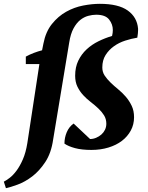

<svg xmlns="http://www.w3.org/2000/svg" viewBox="-93 -772 774 1004"><path d="M300 -376Q300 -421 316.5 -455Q333 -489 360 -514Q387 -539 421.5 -556Q456 -573 493 -584Q497 -600 497 -615Q497 -645 477.5 -670Q458 -695 410 -695Q390 -695 368 -689Q346 -683 326.5 -667.5Q307 -652 291.5 -623.5Q276 -595 269 -550L185 -43Q175 28 144 75Q113 122 75.5 150.5Q38 179 0 193Q-38 207 -62 212L-73 178Q-61 172 -43 158.5Q-25 145 -7 121Q11 97 26.5 61.5Q42 26 50 -24L113 -437H42V-476Q62 -487 84.5 -495.5Q107 -504 127 -509L134 -544Q146 -606 178.5 -646.5Q211 -687 253 -710.5Q295 -734 341.5 -743Q388 -752 429 -752Q526 -752 575 -717Q624 -682 629 -622Q629 -618 629 -613Q629 -606 628 -597Q627 -588 625 -575Q594 -570 561.5 -559.5Q529 -549 502.5 -530Q476 -511 459 -484Q442 -457 442 -419Q442 -395 454.5 -376.5Q467 -358 485 -340.5Q503 -323 525 -305Q547 -287 565 -266Q583 -245 595.5 -219Q608 -193 608 -159Q608 -121 591 -89.5Q574 -58 544.5 -35.5Q515 -13 474 -0.5Q433 12 385 12Q334 12 299 2.5Q264 -7 244 -21Q244 -52 256 -80.5Q268 -109 292 -126L378 -45Q394 -45 409.5 -51.5Q425 -58 437 -68.5Q449 -79 456 -93.5Q463 -108 463 -125Q463 -150 451 -169Q439 -188 421 -205Q403 -222 381.5 -238.5Q360 -255 342 -274.5Q324 -294 312 -318.5Q300 -343 300 -376Z"/></svg>

Font: PTSerif
Style: Bold Italic
Weight: 700
Italic angle: -12°
Designer: A.Korolkova, O.Umpeleva, V.Yefimov
Foundry: ParaType Ltd
Version: Version 1.000W OFL; ttfautohint (v1.2) -l 8 -r 50 -G 200 -x 